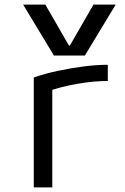

<svg xmlns="http://www.w3.org/2000/svg" viewBox="-20 -810 540 830"><path d="M80 -790H176L278 -613H282L384 -790H480L347 -570H213ZM126 -475Q175 -492 231.5 -504Q288 -516 343.5 -523Q399 -530 446 -530V-460Q385 -460 313.5 -447.5Q242 -435 186 -415L206 -453V0H126Z"/></svg>

Font: M PLUS 1 Code
Style: Regular
Weight: 400
Designer: Coji Morishita
Foundry: UNDERFOREST DESIGN
Version: Version 1.005